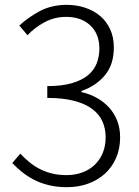

<svg xmlns="http://www.w3.org/2000/svg" viewBox="-20 -763 575 796"><path d="M258 13Q216 13 181.5 4.5Q147 -4 119.5 -18.5Q92 -33 70 -51Q48 -69 31 -87L64 -126Q80 -109 99 -93Q118 -77 141 -64.5Q164 -52 192.5 -44.5Q221 -37 256 -37Q291 -37 321 -48Q351 -59 372.5 -79.5Q394 -100 406 -129Q418 -158 418 -194Q418 -230 404.5 -260Q391 -290 362 -311.5Q333 -333 287 -345Q241 -357 176 -357V-406Q236 -406 277.5 -418Q319 -430 344.5 -451Q370 -472 381 -500.5Q392 -529 392 -562Q392 -622 354.5 -657.5Q317 -693 254 -693Q206 -693 165 -671Q124 -649 94 -617L60 -657Q98 -692 145 -717Q192 -742 255 -743Q297 -743 333 -731Q369 -719 395.5 -696.5Q422 -674 437 -641Q452 -608 452 -566Q452 -495 414.5 -450.5Q377 -406 318 -386V-381Q351 -374 380 -358Q409 -342 431 -318.5Q453 -295 465.5 -263.5Q478 -232 478 -194Q478 -146 461 -107.5Q444 -69 414.5 -42.5Q385 -16 345 -1.5Q305 13 258 13Z"/></svg>

Font: Kinto Sans Light
Style: Regular
Weight: 300
Designer: Authors: Ryoko NISHIZUKA  (kana & ideographs); Paul D. Hunt (Latin, Greek & Cyrillic); Wenlong ZHANG  (bopomofo); Sandol
Foundry: Adobe Systems Incorporated, ookami Inc.
Version: Version 0.001